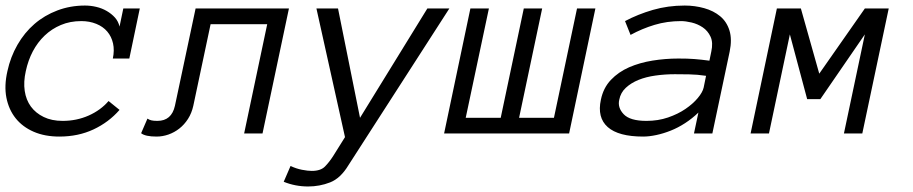

<svg xmlns="http://www.w3.org/2000/svg" viewBox="-27 -486 3323 699"><path d="M408.2 -85.9Q369.1 -41 313.5 -14.9Q257.8 11.2 189 11.2Q136.2 11.2 95.7 -6.3Q55.2 -23.9 30 -55.4Q4.9 -86.9 -3.7 -130.4Q-12.2 -173.8 0 -227.1Q11.2 -278.8 36.6 -323Q62 -367.2 98.4 -398.7Q134.8 -430.2 181.9 -448Q229 -465.8 282.2 -465.8Q303.2 -465.8 323.7 -460.9Q344.2 -456.1 361.6 -446Q378.9 -436 391.4 -422.1Q403.8 -408.2 408.2 -389.2L421.9 -455.1H481.9L443.8 -272.9H383.8Q390.1 -303.2 384.5 -328.1Q378.9 -353 363.5 -371.1Q348.1 -389.2 323.5 -399.2Q298.8 -409.2 269 -409.2Q228 -409.2 194.6 -395Q161.1 -380.9 135.5 -356.4Q109.9 -332 92.5 -299.1Q75.2 -266.1 66.9 -227.1Q58.1 -188 63 -155Q67.9 -122.1 85.4 -98.1Q103 -74.2 132.1 -60.1Q161.1 -45.9 201.2 -45.9Q252 -45.9 295.9 -65.4Q339.8 -85 368.2 -118.2Z M1024.9 -455.1 928.7 0H861.8L945.8 -397.9H739.7L676.8 -101.1Q670.9 -74.2 657.5 -53.2Q644 -32.2 626 -18.1Q607.9 -3.9 586.4 3.7Q564.9 11.2 543 11.2Q502 11.2 486.8 -1L509.8 -54.2Q516.1 -49.8 523.9 -47.9Q531.7 -45.9 545.9 -45.9Q597.7 -45.9 609.9 -101.1L685.1 -455.1Z M1608.9 -455.1 1241.7 115.2Q1212.9 163.1 1174.8 178Q1136.7 192.9 1094.7 192.9Q1047.9 192.9 1005.9 175.8L1030.8 118.2Q1050.8 127.9 1072.3 132.1Q1093.8 136.2 1107.9 136.2Q1140.6 136.2 1156.2 120.1Q1171.9 104 1186 82L1229 13.2L1125 -455.1H1203.6L1283.7 -57.1L1528.8 -455.1Z M1879.9 -455.1H1946.8L1862.8 -57.1H1989.7L2073.7 -455.1H2140.6L2044.9 0H1589.8L1685.5 -455.1H1752.9L1668.5 -57.1H1795.9Z M2160.6 -123Q2169.4 -166 2197 -195.1Q2224.6 -224.1 2263.2 -241Q2301.8 -257.8 2348.6 -265.4Q2395.5 -272.9 2442.4 -272.9Q2460.4 -272.9 2474.6 -272.5Q2488.8 -272 2501.7 -271Q2514.6 -270 2527.1 -268.6Q2539.6 -267.1 2555.7 -265.1L2562.5 -297.9Q2569.8 -331.1 2559.8 -352.5Q2549.8 -374 2531.2 -386.5Q2512.7 -398.9 2490.7 -404.1Q2468.8 -409.2 2452.6 -409.2Q2401.4 -409.2 2356 -395.5Q2310.5 -381.8 2268.6 -358.9L2248.5 -409.2Q2295.4 -434.1 2350.1 -450Q2404.8 -465.8 2465.8 -465.8Q2502.4 -465.8 2536.6 -456.3Q2570.8 -446.8 2594.7 -427Q2618.7 -407.2 2628.7 -375Q2638.7 -342.8 2629.4 -297.9L2566.4 0H2499.5L2515.6 -76.2Q2492.7 -54.2 2467 -37.6Q2441.4 -21 2415 -10.5Q2388.7 0 2362.5 5.6Q2336.4 11.2 2314.5 11.2Q2224.6 11.2 2185.5 -23.4Q2146.5 -58.1 2160.6 -123ZM2326.7 -45.9Q2368.7 -45.9 2405 -58.3Q2441.4 -70.8 2468.5 -89.4Q2495.6 -107.9 2513.2 -128.9Q2530.8 -149.9 2534.7 -167L2543.5 -210Q2511.7 -214.8 2481.7 -215.3Q2451.7 -215.8 2429.7 -215.8Q2393.6 -215.8 2359.1 -210.9Q2324.7 -206.1 2297.6 -195.1Q2270.5 -184.1 2251.5 -166.5Q2232.4 -148.9 2227.5 -123Q2220.7 -94.2 2243.7 -70.1Q2266.6 -45.9 2326.7 -45.9Z M3112.3 0H3045.4L3121.6 -360.8L2959.5 -125H2911.6L2848.6 -360.8L2772.5 0H2705.6L2801.3 -455.1H2888.7L2955.6 -217.8L3121.6 -455.1H3208.5Z"/></svg>

Font: Anonymous Pro
Style: Italic
Weight: 400
Italic angle: -12°
Monospace: yes
Designer: Mark Simonson
Version: Version 1.003